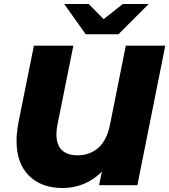

<svg xmlns="http://www.w3.org/2000/svg" viewBox="-20 -929 849 963"><path d="M809 -700 669 0H477L491 -68Q451 -28 401 -7Q351 14 295 14Q187 14 125 -48Q63 -110 63 -222Q63 -264 72 -312L150 -700H348L269 -308Q263 -280 263 -256Q263 -203 290 -176.5Q317 -150 369 -150Q430 -150 473 -187.5Q516 -225 532 -305L611 -700ZM726 -909 574 -757H410L302 -909H425L500 -833L596 -909Z"/></svg>

Font: Montserrat Alternates ExtraBold
Style: Italic
Weight: 800
Italic angle: -11.3°
Designer: Julieta Ulanovsky
Foundry: Julieta Ulanovsky
Version: Version 7.200